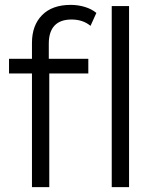

<svg xmlns="http://www.w3.org/2000/svg" viewBox="-20 -767 648 787"><path d="M180 -588V-526H342V-466H182V0H111V-466H17V-526H111V-591Q111 -663 152.5 -705Q194 -747 270 -747Q300 -747 328 -738.5Q356 -730 375 -714L351 -661Q320 -687 273 -687Q227 -687 203.5 -662Q180 -637 180 -588ZM438 -742H509V0H438Z"/></svg>

Font: Montserrat-Regular
Style: Regular
Weight: 400
Version: Version 7.200